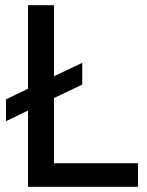

<svg xmlns="http://www.w3.org/2000/svg" viewBox="-20 -720 565 740"><path d="M3 -337 88 -378V-700H188V-426L297 -478V-394L188 -342V-91H512V0H88V-294L3 -253Z"/></svg>

Font: Oak Sans Medium
Style: Regular
Weight: 500
Designer: Erik Kennedy, Walven
Foundry: Erik Kennedy, Walven
Version: Version 1.000